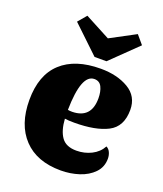

<svg xmlns="http://www.w3.org/2000/svg" viewBox="-143 -852 825 969"><g transform="rotate(20 269.5 -368.0)"><path d="M502 -115Q502 -70 472 -39Q442 -8 395.5 7Q349 22 298 22Q169 22 98.5 -52.5Q28 -127 28 -259Q28 -393 102.5 -461.5Q177 -530 314 -530Q402 -530 463 -494Q524 -458 524 -385Q524 -295 459 -261.5Q394 -228 280 -228Q247 -228 229 -231Q233 -168 257.5 -133.5Q282 -99 338 -99Q381 -99 418 -117.5Q455 -136 474 -171Q488 -164 495 -148.5Q502 -133 502 -115ZM228 -278Q236 -276 252 -276Q353 -278 353 -385Q353 -421 341 -445.5Q329 -470 301 -470Q231 -470 228 -278ZM263 -575 119 -712 158 -758 294 -686 429 -758 468 -712 327 -575Z"/></g></svg>

Font: Sansita ExtraBold
Style: Regular
Weight: 800
Designer: Pablo Cosgaya
Foundry: Omnibus-Type
Version: Version 1.006